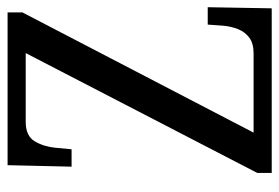

<svg xmlns="http://www.w3.org/2000/svg" viewBox="-138 -616 754 519"><g transform="rotate(-90 239.5 -357.0)"><path d="M31 0V-39L355 -665H169Q131 -665 116.5 -640.5Q102 -616 99 -584L95 -541H48L52 -714H465V-674L140 -49H354Q381 -49 396.5 -60.5Q412 -72 419.5 -90.5Q427 -109 429 -131L432 -173H479L476 0Z"/></g></svg>

Font: Noto Serif Condensed
Style: Regular
Weight: 400
Width: 3
Designer: Monotype Design Team
Foundry: Monotype Imaging Inc.
Version: Version 2.015